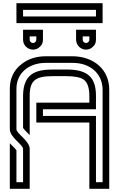

<svg xmlns="http://www.w3.org/2000/svg" viewBox="-20 -1187 748 1207"><path d="M125 -250V-41.7H83.3V-242.7C83.3 -242.7 83.3 -243.8 82.3 -243.8C79.2 -247.9 71.9 -256.2 60.4 -267.7L41.7 -286.5V0H166.7V-250C166.7 -302.5 83.3 -346.2 83.3 -375V-628.1C83.3 -728.5 161.5 -791.7 267.7 -791.7H437.5C543.7 -791.7 622.9 -727.7 625 -626V-41.7H583.3V-458.3H250V-500H583.3V-585.4C583.3 -717.1 512.8 -750 395.8 -750H312.5C198.8 -750 127.2 -719.9 125 -587.5V-382.3C147.9 -353.7 159.4 -347.2 166.7 -337.5V-585.4C166.7 -682 203.8 -708.3 312.5 -708.3H395.8C449 -708.3 485.4 -701 506.3 -686.5C530.2 -668.8 541.7 -634.4 541.7 -583.3V-541.7H208.3V-416.7H541.7V0H666.7V-624C666.7 -749.6 570 -831.1 439.6 -833.3H267.7C207.3 -833.3 155.2 -816.7 113.5 -782.3C65.6 -744.8 41.7 -692.7 41.7 -628.1V-375C41.7 -323.6 125 -278.1 125 -250ZM520.8 -875C537.5 -875 553.1 -881.3 564.6 -893.8C577.1 -904.2 583.3 -918.8 583.3 -937.5V-1000H458.3V-937.5C458.3 -901.9 487.8 -875 520.8 -875ZM520.8 -916.7C510.4 -916.7 500 -925 500 -937.5V-958.3H541.7V-937.5C541.7 -927.1 533.3 -916.7 520.8 -916.7ZM187.5 -875C204.2 -875 219.8 -881.3 231.3 -893.8C243.8 -904.2 250 -918.8 250 -937.5V-1000H125V-937.5C125 -901.9 154.5 -875 187.5 -875ZM187.5 -916.7C177.1 -916.7 166.7 -925 166.7 -937.5V-958.3H208.3V-937.5C208.3 -927.1 200 -916.7 187.5 -916.7ZM583.3 -1125V-1083.3H125V-1125ZM625 -1166.7H83.3V-1041.7H625Z"/></svg>

Font: Sportrop
Style: Regular
Weight: 500
Version: Version 0.9